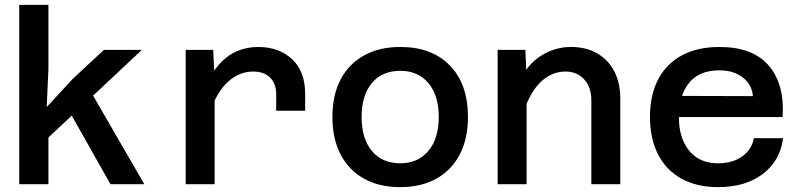

<svg xmlns="http://www.w3.org/2000/svg" viewBox="-20 -757 3290 789"><path d="M59 0V-737H179V-474L172 -317L278 -432L407 -552H563L179 -192V0ZM434 0 247 -331 354 -379 573 0Z M1115 -302V-371Q1115 -412 1090.5 -437.5Q1066 -463 1020 -463Q964 -463 918 -422Q872 -381 841 -293L826 -405Q849 -457 880.5 -492.5Q912 -528 952.5 -546Q993 -564 1041 -564Q1126 -564 1180 -514Q1234 -464 1234 -371V-302ZM743 0V-552H856L862 -435V0Z M1625 12Q1538 12 1475.5 -23Q1413 -58 1379.5 -122.5Q1346 -187 1346 -276Q1346 -366 1379.5 -430Q1413 -494 1475.5 -529Q1538 -564 1625 -564Q1755 -564 1829 -487.5Q1903 -411 1903 -276Q1903 -187 1869.5 -122.5Q1836 -58 1773.5 -23Q1711 12 1625 12ZM1625 -86Q1698 -86 1740.5 -137Q1783 -188 1783 -276Q1783 -365 1740.5 -415.5Q1698 -466 1625 -466Q1550 -466 1508 -415.5Q1466 -365 1466 -276Q1466 -188 1508 -137Q1550 -86 1625 -86Z M2410 0V-345Q2410 -399 2380.5 -431Q2351 -463 2304 -463Q2250 -463 2206.5 -424.5Q2163 -386 2132 -301L2114 -420Q2147 -493 2204 -528.5Q2261 -564 2326 -564Q2389 -564 2434.5 -537.5Q2480 -511 2504.5 -463.5Q2529 -416 2529 -352V0ZM2025 0V-552H2139L2144 -436V0Z M2931 12Q2844 12 2781 -22.5Q2718 -57 2684.5 -122Q2651 -187 2651 -277Q2651 -367 2685 -431.5Q2719 -496 2783 -530Q2847 -564 2936 -564Q3074 -564 3139.5 -487Q3205 -410 3196 -276H2746L2747 -363L3074 -362Q3070 -410 3032 -439Q2994 -468 2936 -468Q2854 -468 2812 -417Q2770 -366 2770 -272Q2770 -218 2789 -175.5Q2808 -133 2843.5 -109.5Q2879 -86 2931 -86Q2990 -86 3029.5 -114Q3069 -142 3078 -189H3198Q3186 -96 3114.5 -42Q3043 12 2931 12Z"/></svg>

Font: Azeret Mono Thin Medium
Style: Regular
Weight: 500
Version: Version 1.002